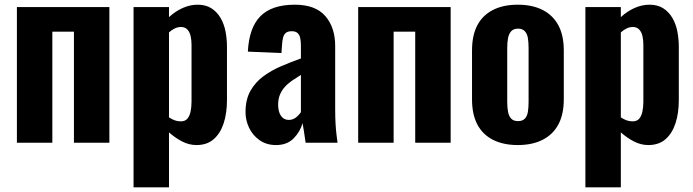

<svg xmlns="http://www.w3.org/2000/svg" viewBox="-20 -608 2954 818"><path d="M52 0V-578H446V0H295V-473H203V0Z M549 190V-578H700V-535Q727 -560 758.5 -574Q790 -588 822 -588Q857 -588 881 -572.5Q905 -557 920 -531Q935 -505 941 -473Q947 -441 947 -408V-182Q947 -126 933 -83Q919 -40 890.5 -15Q862 10 817 10Q786 10 756.5 -5Q727 -20 700 -44V190ZM750 -91Q769 -91 778.5 -102.5Q788 -114 792 -133Q796 -152 796 -175V-417Q796 -438 792 -455Q788 -472 778 -482.5Q768 -493 751 -493Q737 -493 724 -486.5Q711 -480 700 -470V-108Q712 -100 724 -95.5Q736 -91 750 -91Z M1156 10Q1115 10 1085.5 -11Q1056 -32 1041 -64Q1026 -96 1026 -130Q1026 -184 1047 -221Q1068 -258 1102 -283Q1136 -308 1178 -326Q1220 -344 1262 -359V-413Q1262 -432 1259 -446Q1256 -460 1247.5 -467.5Q1239 -475 1223 -475Q1207 -475 1198.5 -468.5Q1190 -462 1186.5 -449.5Q1183 -437 1182 -422L1179 -382L1036 -388Q1041 -490 1089.5 -539Q1138 -588 1236 -588Q1324 -588 1366 -539.5Q1408 -491 1408 -412V-143Q1408 -109 1409.5 -82.5Q1411 -56 1413.5 -35.5Q1416 -15 1418 0H1282Q1279 -22 1275 -48Q1271 -74 1269 -83Q1259 -47 1231 -18.5Q1203 10 1156 10ZM1211 -97Q1222 -97 1232 -102Q1242 -107 1249.5 -115Q1257 -123 1262 -130V-289Q1241 -276 1223 -263.5Q1205 -251 1192 -236Q1179 -221 1172 -203Q1165 -185 1165 -162Q1165 -132 1177 -114.5Q1189 -97 1211 -97Z M1506 0V-578H1900V0H1749V-473H1657V0Z M2186 10Q2124 10 2080 -12.5Q2036 -35 2013.5 -78Q1991 -121 1991 -185V-393Q1991 -457 2013.5 -500Q2036 -543 2080 -565.5Q2124 -588 2186 -588Q2248 -588 2292 -565.5Q2336 -543 2359 -500Q2382 -457 2382 -393V-185Q2382 -121 2359 -78Q2336 -35 2292 -12.5Q2248 10 2186 10ZM2187 -92Q2206 -92 2216 -102.5Q2226 -113 2229 -131.5Q2232 -150 2232 -174V-403Q2232 -428 2229 -446Q2226 -464 2216 -475Q2206 -486 2187 -486Q2168 -486 2158 -475Q2148 -464 2144.5 -446Q2141 -428 2141 -403V-174Q2141 -150 2144.5 -131.5Q2148 -113 2158 -102.5Q2168 -92 2187 -92Z M2474 190V-578H2625V-535Q2652 -560 2683.5 -574Q2715 -588 2747 -588Q2782 -588 2806 -572.5Q2830 -557 2845 -531Q2860 -505 2866 -473Q2872 -441 2872 -408V-182Q2872 -126 2858 -83Q2844 -40 2815.5 -15Q2787 10 2742 10Q2711 10 2681.5 -5Q2652 -20 2625 -44V190ZM2675 -91Q2694 -91 2703.5 -102.5Q2713 -114 2717 -133Q2721 -152 2721 -175V-417Q2721 -438 2717 -455Q2713 -472 2703 -482.5Q2693 -493 2676 -493Q2662 -493 2649 -486.5Q2636 -480 2625 -470V-108Q2637 -100 2649 -95.5Q2661 -91 2675 -91Z"/></svg>

Font: Oswald SemiBold
Style: Regular
Weight: 600
Designer: Vernon Adams
Foundry: Vernon Adams
Version: Version 4.100; ttfautohint (v1.8.1.43-b0c9)